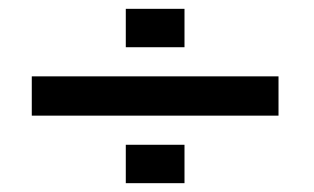

<svg xmlns="http://www.w3.org/2000/svg" viewBox="-20 -528 711 435"><path d="M52 -266V-355H611V-266ZM265 -508H398V-421H265ZM265 -200H398V-113H265Z"/></svg>

Font: Sarpanch SemiBold
Style: Regular
Weight: 600
Designer: Manushi Parikh (Devanagari and Latin), Jyotish Sonowal (Devanagari)
Foundry: Indian Type Foundry
Version: Version 2.004;PS 1.0;hotconv 1.0.78;makeotf.lib2.5.61930; tt